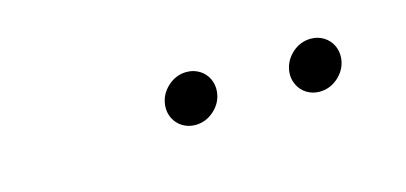

<svg xmlns="http://www.w3.org/2000/svg" viewBox="-25 -717 421 199"><g transform="rotate(-15 185.0 -618.0)"><path d="M278.1 -618.1Q279.3 -629.6 288.1 -637.8Q297 -645.9 308.5 -645.9Q315.9 -645.9 322 -642.2Q328.1 -638.5 331.3 -632Q334.4 -625.6 333.7 -618.1Q332.6 -606.7 323.7 -598.5Q314.8 -590.4 303.3 -590.4Q295.9 -590.4 289.8 -594.1Q283.7 -597.8 280.6 -604.3Q277.4 -610.7 278.1 -618.1ZM144.8 -618.1Q145.9 -629.6 154.8 -637.8Q163.7 -645.9 175.2 -645.9Q182.6 -645.9 188.7 -642.2Q194.8 -638.5 198 -632Q201.1 -625.6 200.4 -618.1Q199.3 -606.7 190.4 -598.5Q181.5 -590.4 170 -590.4Q162.6 -590.4 156.5 -594.1Q150.4 -597.8 147.2 -604.3Q144.1 -610.7 144.8 -618.1Z"/></g></svg>

Font: 26F Galaxy Sans Oblique
Style: Regular
Weight: 400
Italic angle: -5°
Designer: C₂₉H₂₅N₃O₅
Version: Version 1.200;FEAKit 1.0